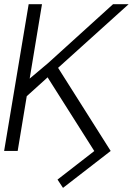

<svg xmlns="http://www.w3.org/2000/svg" viewBox="-47 -732 644 931"><path d="M156.6 -711.6 96.9 -350.9 187.5 -427.2 501.1 -711.6H576.7L234.7 -403.1L489.7 0L258.5 179L231.9 138.8L410.2 0.4L184.3 -356.2L185.4 -358.3L82.7 -265.6L38.7 0H-27L92 -711.6Z"/></svg>

Font: Inter Extra Light  BETA
Style: Italic
Weight: 200
Italic angle: 9.39999°
Designer: Rasmus Andersson
Foundry: rsms
Version: Version 3.011;git-f93a4a705